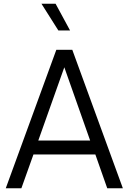

<svg xmlns="http://www.w3.org/2000/svg" viewBox="-20 -1013 692 1033"><path d="M283 -745H369L641 0H557L493 -182H160L95 0H11ZM465 -257 326 -651 186 -257ZM203 -993H279L357 -849H294Z"/></svg>

Font: Eudoxus Sans
Style: Regular
Weight: 400
Designer: Stijn de Vries
Foundry: tokotype
Version: Version 2.005